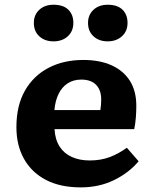

<svg xmlns="http://www.w3.org/2000/svg" viewBox="-20 -797 663 831"><path d="M329.5 14Q240.5 14 178.5 -18.5Q116.5 -51 83.7 -109.8Q51 -168.5 51 -246.5Q51 -340 88 -404.8Q125 -469.5 190.3 -503.5Q255.5 -537.5 341 -537.5Q411.5 -537.5 463 -514.3Q514.5 -491 542.3 -447Q570 -403 570 -339.5Q570 -314 568 -288.5Q566 -263 561 -238H216Q218.5 -193 238 -162.8Q257.5 -132.5 291 -117.5Q324.5 -102.5 368.5 -102.5Q416.5 -102.5 455.3 -117.3Q494 -132 529 -157.5L580 -99Q538 -49 473.5 -17.5Q409 14 329.5 14ZM215.5 -320.5H414.5Q416.5 -333.5 417.2 -344.8Q418 -356 418 -367Q418 -407 396 -429.7Q374 -452.5 332 -452.5Q297.5 -452.5 272.5 -436Q247.5 -419.5 233.3 -390Q219 -360.5 215.5 -320.5ZM446 -618Q408.5 -618 384.8 -639.8Q361 -661.5 361 -698Q361 -733 384.8 -754.8Q408.5 -776.5 446 -776.5Q488.5 -776.5 510.3 -755Q532 -733.5 532 -698Q532 -662 507.8 -640Q483.5 -618 446 -618ZM211.5 -618Q174 -618 150.2 -639.8Q126.5 -661.5 126.5 -698Q126.5 -733 150.2 -754.8Q174 -776.5 211.5 -776.5Q254 -776.5 275.8 -755Q297.5 -733.5 297.5 -698Q297.5 -662 273.5 -640Q249.5 -618 211.5 -618Z"/></svg>

Font: Literata Variable Black
Style: Regular
Weight: 900
Designer: Latin by Veronika Burian and Jose Scaglione. Greek by Irene Vlachou. Cyrillic by Vera Evstafieva.
Foundry: TypeTogether
Version: Version 3.021